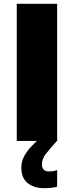

<svg xmlns="http://www.w3.org/2000/svg" viewBox="-20 -740 388 1008"><path d="M68 -720H280V0H68ZM92 140Q92 109 106 82Q120 55 141 32.5Q162 10 183 -8L279 0Q242 41 221 67.5Q200 94 200 124Q200 139 208.5 149.5Q217 160 235 160Q246 160 255.5 159Q265 158 276 154H280V240Q267 244 248.5 246Q230 248 212 248Q158 248 125 221Q92 194 92 140Z"/></svg>

Font: Kufam Black
Style: Regular
Weight: 900
Designer: Wael Morcos, Artur Schmal
Foundry: Original Type
Version: Version 1.301; ttfautohint (v1.8.3)